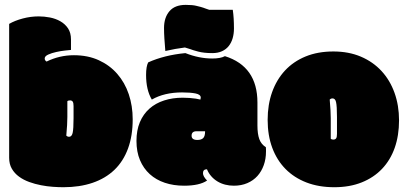

<svg xmlns="http://www.w3.org/2000/svg" viewBox="-20 -764 1690 799"><path d="M255.9 -199.7Q260.7 -194.8 267.6 -194.8Q278.3 -194.8 282.2 -210.4Q286.1 -227.1 286.1 -272.5V-322.3Q286.1 -335.4 282.7 -340.8Q279.3 -346.2 271.5 -346.2Q263.7 -346.2 260.3 -342.8V-277.3Q260.3 -248 255.9 -199.7ZM275.4 -556.2Q268.6 -555.7 250.7 -553.7Q232.9 -551.8 214.1 -547.6Q195.3 -543.5 180.7 -536.9Q166 -530.3 166 -520.5Q166 -512.7 173.8 -507.8Q227.5 -534.2 287.6 -534.2Q345.7 -534.2 391.1 -513.4Q436.5 -492.7 468 -456.5Q499.5 -420.4 515.9 -371.8Q532.2 -323.2 532.2 -267.6Q532.2 -198.7 512.7 -145.8Q493.2 -92.8 456.1 -57.1Q418.9 -21.5 365.2 -3.2Q311.5 15.1 243.7 15.1Q224.1 15.1 200 13.4Q175.8 11.7 150.6 6.8Q125.5 2 101.8 -6.6Q78.1 -15.1 59.3 -28.8Q40.5 -42.5 29.3 -61.8Q18.1 -81.1 18.1 -107.4V-664.6Q41.5 -678.2 74.5 -687Q107.4 -695.8 141.1 -695.8Q164.1 -695.8 188 -691.2Q211.9 -686.5 231.4 -675.3Q251 -664.1 263.2 -645.8Q275.4 -627.4 275.4 -599.6Z M797.9 -217.8Q777.3 -217.8 777.3 -199.2Q777.3 -181.6 801.3 -181.6Q817.9 -181.6 825.7 -189.5Q833.5 -197.3 833.5 -217.8ZM916 -530.3Q1051.3 -487.8 1051.3 -337.4V-241.7Q1051.3 -206.5 1059.1 -185.1Q1066.9 -163.6 1086.4 -151.4Q1086.9 -149.9 1086.9 -142.1V-133.3Q1086.9 -102.5 1077.6 -76.7Q1068.4 -50.8 1051.3 -31.7Q1034.2 -12.7 1009.3 -2Q984.4 8.8 953.1 8.8Q934.6 8.8 917.2 4.4Q899.9 0 885.3 -8.8Q870.6 -17.6 859.4 -30.3Q848.1 -43 841.3 -59.6Q824.7 -59.6 824.7 -43.5Q824.7 -29.8 841.8 -12.7Q810.1 8.8 746.1 8.8Q702.1 8.8 665.8 -3.4Q629.4 -15.6 603.3 -39.3Q577.1 -63 562.5 -97.7Q547.9 -132.3 547.9 -177.7Q547.9 -221.7 562 -255.4Q576.2 -289.1 601.8 -311.8Q627.4 -334.5 662.8 -345.9Q698.2 -357.4 740.2 -357.4Q754.4 -357.4 768.1 -356.4Q781.7 -355.5 794.9 -353.5Q803.7 -351.6 808.3 -350.8Q813 -350.1 814 -349.6Q815.4 -355 815.4 -357.9Q815.4 -370.6 794.2 -375Q772.9 -379.4 737.8 -379.4Q663.6 -379.4 611.8 -349.6Q587.9 -389.6 587.9 -452.1Q587.9 -487.8 596.7 -504.4Q664.1 -534.7 751.5 -543Q808.6 -520.5 863.3 -520.5Q897.9 -520.5 916 -530.3ZM863.3 -543Q829.1 -543 804.9 -549.3Q780.8 -555.7 771.5 -559.6Q749.5 -566.4 749.5 -566.4Q710.4 -561.5 668 -551.8Q665.5 -579.6 664.1 -603.3Q662.6 -627 662.6 -647.5Q662.6 -690.9 685.1 -717.3Q707.5 -743.7 752.9 -743.7Q782.2 -743.7 797.1 -739.7Q812 -735.8 816.4 -734.9Q818.8 -733.9 820.8 -733.4Q822.8 -732.9 824.7 -732.4Q828.6 -731 836.7 -728Q844.7 -725.1 851.1 -723.1H948.7Q951.2 -706.1 952.4 -686.8Q953.6 -667.5 953.6 -645.5Q953.6 -623.5 948.2 -605Q942.9 -586.4 931.9 -572.5Q920.9 -558.6 903.8 -550.8Q886.7 -543 863.3 -543Z M1371.1 15.1Q1306.6 15.1 1255.4 -4.6Q1204.1 -24.4 1168.2 -60.8Q1132.3 -97.2 1113 -148.9Q1093.8 -200.7 1093.8 -265.1Q1093.8 -328.1 1112.3 -380.4Q1130.9 -432.6 1166 -470.5Q1201.2 -508.3 1252 -529.1Q1302.7 -549.8 1367.2 -549.8Q1431.2 -549.8 1481.7 -528.3Q1532.2 -506.8 1567.6 -468.5Q1603 -430.2 1621.8 -377.7Q1640.6 -325.2 1640.6 -263.2Q1640.6 -200.2 1622.6 -148.9Q1604.5 -97.7 1569.8 -61.3Q1535.2 -24.9 1485.1 -4.9Q1435.1 15.1 1371.1 15.1ZM1356.4 -186.5Q1359.9 -183.1 1367.2 -183.1Q1370.6 -183.1 1373.8 -184.3Q1377 -185.5 1378.9 -188.5Q1382.3 -193.4 1382.3 -207V-276.9Q1382.3 -322.8 1378.4 -339.4Q1375 -354.5 1363.8 -354.5Q1356.9 -354.5 1352.1 -349.6Q1356.4 -301.3 1356.4 -272Z"/></svg>

Font: Modak sl
Style: Regular
Weight: 400
Designer: Sarang Kulkarni, Maithili Shingre, Noopur Datye
Foundry: Ek Type
Version: Version 1.036;PS Version 1.000;hotconv 1.0.79;makeotf.lib2.5